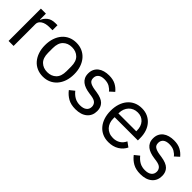

<svg xmlns="http://www.w3.org/2000/svg" viewBox="139 -1342 2167 2167"><g transform="rotate(45 1222.5 -258.0)"><path d="M85 0V-516H165V-421H170Q184 -458 220 -487Q256 -516 319 -516H350V-436H303Q238 -436 201.5 -411.5Q165 -387 165 -350V0Z M642 12Q590 12 547 -7Q504 -26 473.5 -61.5Q443 -97 426 -146.5Q409 -196 409 -258Q409 -319 426 -369Q443 -419 473.5 -454.5Q504 -490 547 -509Q590 -528 642 -528Q694 -528 736.5 -509Q779 -490 810 -454.5Q841 -419 858 -369Q875 -319 875 -258Q875 -196 858 -146.5Q841 -97 810 -61.5Q779 -26 736.5 -7Q694 12 642 12ZM642 -59Q707 -59 748 -99Q789 -139 789 -221V-295Q789 -377 748 -417Q707 -457 642 -457Q577 -457 536 -417Q495 -377 495 -295V-221Q495 -139 536 -99Q577 -59 642 -59Z M1162 12Q1090 12 1041.5 -15.5Q993 -43 958 -89L1015 -135Q1045 -97 1082 -76.5Q1119 -56 1168 -56Q1219 -56 1247.5 -78Q1276 -100 1276 -140Q1276 -170 1256.5 -191.5Q1237 -213 1186 -221L1145 -227Q1109 -232 1079 -242.5Q1049 -253 1026.5 -270.5Q1004 -288 991.5 -314Q979 -340 979 -376Q979 -414 993 -442.5Q1007 -471 1031.5 -490Q1056 -509 1090 -518.5Q1124 -528 1163 -528Q1226 -528 1268.5 -506Q1311 -484 1343 -445L1290 -397Q1273 -421 1240 -440.5Q1207 -460 1157 -460Q1107 -460 1081.5 -438.5Q1056 -417 1056 -380Q1056 -342 1081.5 -325Q1107 -308 1155 -300L1195 -294Q1281 -281 1317 -244.5Q1353 -208 1353 -149Q1353 -74 1302 -31Q1251 12 1162 12Z M1688 12Q1635 12 1592.5 -7Q1550 -26 1519.5 -61.5Q1489 -97 1472.5 -146.5Q1456 -196 1456 -258Q1456 -319 1472.5 -369Q1489 -419 1519.5 -454.5Q1550 -490 1592.5 -509Q1635 -528 1688 -528Q1740 -528 1781 -509Q1822 -490 1851 -456.5Q1880 -423 1895.5 -377Q1911 -331 1911 -276V-238H1540V-214Q1540 -181 1550.5 -152.5Q1561 -124 1580.5 -103Q1600 -82 1628.5 -70Q1657 -58 1693 -58Q1742 -58 1778.5 -81Q1815 -104 1835 -147L1892 -106Q1867 -53 1814 -20.5Q1761 12 1688 12ZM1688 -461Q1655 -461 1628 -449.5Q1601 -438 1581.5 -417Q1562 -396 1551 -367.5Q1540 -339 1540 -305V-298H1825V-309Q1825 -378 1787.5 -419.5Q1750 -461 1688 -461Z M2198 12Q2126 12 2077.5 -15.5Q2029 -43 1994 -89L2051 -135Q2081 -97 2118 -76.5Q2155 -56 2204 -56Q2255 -56 2283.5 -78Q2312 -100 2312 -140Q2312 -170 2292.5 -191.5Q2273 -213 2222 -221L2181 -227Q2145 -232 2115 -242.5Q2085 -253 2062.5 -270.5Q2040 -288 2027.5 -314Q2015 -340 2015 -376Q2015 -414 2029 -442.5Q2043 -471 2067.5 -490Q2092 -509 2126 -518.5Q2160 -528 2199 -528Q2262 -528 2304.5 -506Q2347 -484 2379 -445L2326 -397Q2309 -421 2276 -440.5Q2243 -460 2193 -460Q2143 -460 2117.5 -438.5Q2092 -417 2092 -380Q2092 -342 2117.5 -325Q2143 -308 2191 -300L2231 -294Q2317 -281 2353 -244.5Q2389 -208 2389 -149Q2389 -74 2338 -31Q2287 12 2198 12Z"/></g></svg>

Font: IBM Plex Sans Thai Looped
Style: Regular
Weight: 400
Designer: Mike Abbink, Paul van der Laan, Pieter van Rosmalen, Ben Mitchell, Mark Frömberg
Foundry: Bold Monday
Version: Version 1.1